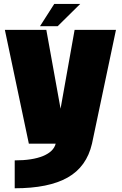

<svg xmlns="http://www.w3.org/2000/svg" viewBox="-20 -752 640 1005"><path d="M131 0 5.5 -595.5H222.5L297 -183L370.5 -595.5H587L461.5 0Q433.5 121 334.2 177.2Q235 233.5 57 233.5V87.5Q150 87.5 205.5 64.5Q261 41.5 271.5 0ZM189.5 -615 264 -731.5H400L282 -615Z"/></svg>

Font: Anybody Black
Style: Regular
Weight: 900
Designer: Tyler Finck
Foundry: Etcetera Type Company
Version: Version 1.010; ttfautohint (v1.8.3) -l 8 -r 50 -G 200 -x 14 